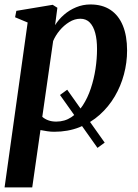

<svg xmlns="http://www.w3.org/2000/svg" viewBox="-20 -566 604 840"><path d="M438 58 406.5 81 242.5 -150.5 274 -173.5ZM0 254 101 -467.5 46 -490.5 51.5 -518.5 210.5 -545 231 -532 221 -456Q236.5 -481 260 -501.5Q283.5 -522 313 -534.2Q342.5 -546.5 375.5 -546.5Q427.5 -546.5 463.2 -522.8Q499 -499 517.5 -454Q536 -409 536 -345Q536 -292 522.2 -240.5Q508.5 -189 481.8 -143.8Q455 -98.5 416.2 -63.8Q377.5 -29 327.2 -9.2Q277 10.5 217 10.5Q202.5 10.5 187 8.2Q171.5 6 157 3L121 254ZM165 -55Q175.5 -45.5 190.8 -39.8Q206 -34 226 -34Q263 -34 292 -53.2Q321 -72.5 342.2 -105Q363.5 -137.5 377.2 -178.8Q391 -220 397.8 -264.5Q404.5 -309 404.5 -351.5Q404.5 -392.5 396.5 -422Q388.5 -451.5 372.5 -467.8Q356.5 -484 331.5 -484Q306.5 -484 283 -469.5Q259.5 -455 241 -432.8Q222.5 -410.5 212.5 -386.5Z"/></svg>

Font: Merriweather 72pt SemiBold
Style: Italic
Weight: 600
Italic angle: -7.8°
Version: Version 2.101